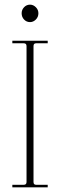

<svg xmlns="http://www.w3.org/2000/svg" viewBox="-20 -805 258 825"><path d="M109 -710Q94 -710 83.5 -721Q73 -732 73 -748Q73 -763 83.5 -774Q94 -785 109 -785Q123 -785 134 -774Q145 -763 145 -748Q145 -732 134 -721Q123 -710 109 -710ZM33 0V-11H82Q94 -11 94 -23V-607Q94 -619 82 -619H33V-630H185V-619H135Q124 -619 124 -607V-23Q124 -11 135 -11H185V0Z"/></svg>

Font: Arapey Thin-Display
Style: Regular
Weight: 100
Designer: Eduardo Rodriguez Tunni
Foundry: Eduardo Rodriguez Tunni
Version: Version 4.000